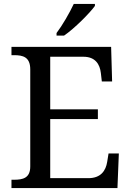

<svg xmlns="http://www.w3.org/2000/svg" viewBox="-20 -951 663 971"><path d="M266 -784V-771H304C357 -807 435 -886 460 -921V-931H353C332 -886 295 -822 266 -784ZM38 0H574L581 -175H529L522 -132C515 -88 490 -50 427 -50H234V-349H475V-398H234V-664H402C462 -664 485 -626 490 -582L495 -539H547L542 -714H38V-672H51C96 -672 133 -663 133 -600V-109C133 -50 95 -42 51 -42H38Z"/></svg>

Font: Noto Serif
Style: Regular
Weight: 400
Designer: Monotype Design Team
Foundry: Monotype Imaging Inc.
Version: Version 2.015